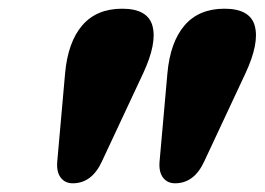

<svg xmlns="http://www.w3.org/2000/svg" viewBox="-20 -811 608 441"><path d="M147 -390Q129.5 -390 119.5 -403Q109.5 -416 111.5 -440L129.5 -642.5Q136 -714.5 169 -752.8Q202 -791 260.5 -791Q319.5 -791 330.2 -751.5Q341 -712 309 -643L213.5 -439Q190.5 -390 147 -390ZM382 -390Q364.5 -390 354.5 -403Q344.5 -416 346.5 -440L364.5 -642.5Q371 -714.5 404 -752.8Q437 -791 495.5 -791Q554.5 -791 565.2 -751.5Q576 -712 544 -643L448.5 -439Q425.5 -390 382 -390Z"/></svg>

Font: Fraunces 72pt SuperSoft Black
Style: Italic
Weight: 900
Italic angle: -16°
Version: Version 1.000;[b76b70a41]